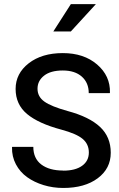

<svg xmlns="http://www.w3.org/2000/svg" viewBox="-20 -907 583 937"><path d="M279.3 -274.4Q167.5 -304.2 111.8 -350.8Q56.2 -397.5 56.2 -472.9Q56.2 -548.3 120.1 -598.1Q184.1 -647.9 286.6 -647.9Q389.2 -647.9 453.9 -592.3Q518.6 -536.6 516.6 -455.1L515.6 -452.6H413.1Q413.1 -502.9 379.4 -533Q345.7 -563 286.4 -563Q227.1 -563 195.1 -537.8Q163.1 -512.7 163.1 -473.9Q163.1 -435.1 196.8 -411.1Q230.5 -387.2 310.1 -365.2Q415.5 -336.9 468 -287.8Q520.5 -238.8 520.5 -161.6Q520.5 -84.5 457 -37.1Q393.6 10.3 288.6 10.3Q238.3 10.3 192.6 -3.7Q147 -17.6 112.3 -42.5Q77.6 -67.4 57.6 -105.2Q37.6 -143.1 38.6 -188L39.6 -190.4H142.6Q142.6 -133.8 181.6 -104.2Q220.7 -74.7 288.1 -74.7L288.6 -74.2Q347.7 -74.2 380.6 -97.9Q413.6 -121.6 413.6 -162.6Q413.6 -203.6 383.5 -229Q353.5 -254.4 279.3 -274.4ZM240.2 -753.4 325.7 -886.7H447.8L325.7 -753.4Z"/></svg>

Font: Yantramanav Medium
Style: Regular
Weight: 500
Version: Version 1.001;PS 1.0;hotconv 1.0.72;makeotf.lib2.5.5900; ttf